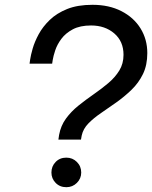

<svg xmlns="http://www.w3.org/2000/svg" viewBox="-20 -770 633 799"><path d="M223 -189 226 -209Q233 -247 254.5 -276.5Q276 -306 306.5 -330.5Q337 -355 369.5 -377.5Q402 -400 430.5 -424Q459 -448 476.5 -476.5Q494 -505 494 -542Q494 -598 455.5 -631Q417 -664 359 -664Q313 -664 283 -648Q253 -632 235.5 -608.5Q218 -585 210 -561Q202 -537 199.5 -521Q197 -505 197 -505H103Q103 -505 105.5 -522.5Q108 -540 116 -568Q124 -596 141 -627.5Q158 -659 187 -687Q216 -715 259.5 -732.5Q303 -750 365 -750Q434 -750 485.5 -723.5Q537 -697 565 -651.5Q593 -606 593 -549Q593 -499 575 -462Q557 -425 527.5 -396.5Q498 -368 465 -344.5Q432 -321 401 -300Q370 -279 348 -256.5Q326 -234 320 -206L317 -189ZM256 9Q229 9 211.5 -9Q194 -27 194 -52Q194 -78 211.5 -96Q229 -114 256 -114Q282 -114 300 -96Q318 -78 318 -52Q318 -27 300 -9Q282 9 256 9Z"/></svg>

Font: Be Vietnam Pro
Style: Italic
Weight: 400
Italic angle: -12°
Designer: Lam Bao, Tony Le, Vietanh Nguyen
Foundry: Yellow Type Foundry
Version: Version 1.002; ttfautohint (v1.8.3)